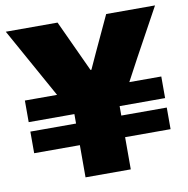

<svg xmlns="http://www.w3.org/2000/svg" viewBox="-78 -764 823 840"><g transform="rotate(-10 333.5 -344.0)"><path d="M235 -143H32V-239H235V-281H32V-377H175L2 -688H232L338 -459H342L374 -529L448 -688H665L549 -476L496 -377H638V-281H436V-239H638V-143H436V0H235Z"/></g></svg>

Font: Archivo Black
Style: Regular
Weight: 400
Designer: Hector Gatti
Foundry: Omnibus-Type
Version: Version 1.101; ttfautohint (v1.8)